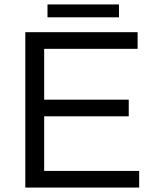

<svg xmlns="http://www.w3.org/2000/svg" viewBox="-20 -845 695 865"><path d="M94 0V-700H600V-625H179V-396H560V-321H179V-75H607V0ZM194 -767V-825H516V-767Z"/></svg>

Font: REM Light
Style: Regular
Weight: 300
Designer: Octavio Pardo
Foundry: Ashler Design
Version: Version 1.005;gftools[0.9.28]